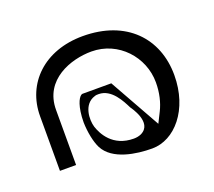

<svg xmlns="http://www.w3.org/2000/svg" viewBox="-90 -627 811 727"><g transform="rotate(-20 315.0 -263.0)"><path d="M51 -58H116V-280C116 -402 235 -442 317 -442C426 -442 507 -351 507 -249C507 -207 498 -170 483 -140L462 -98L347 -303H231C224 -303 208 -289 201 -242C199 -229 198 -214 198 -199C199 -160 207 -119 220 -93C252 -31 346 -18 409 -18C499 -18 582 -111 582 -251C582 -399 482 -508 306 -508C151 -508 51 -410 51 -278ZM230 -171C221 -201 222 -264 272 -279C277 -281 282 -281 288 -281C340 -281 369 -221 383 -193C385 -190 444 -111 386 -83C377 -79 367 -77 356 -77C271 -77 240 -140 230 -171Z"/></g></svg>

Font: Charger Static
Style: Regular
Weight: 1000
Designer: Jasper
Foundry: KineticPlasma Fonts/Cannot Into Space Fonts
Version: Version 1.1